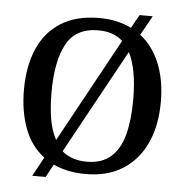

<svg xmlns="http://www.w3.org/2000/svg" viewBox="-55 -808 867 901"><g transform="rotate(5 378.5 -357.5)"><path d="M179 -50Q117 -96 86.5 -176Q56 -256 56 -359Q56 -470 91.5 -552Q127 -634 199 -679.5Q271 -725 380 -725Q423 -725 461 -716.5Q499 -708 531 -692L566 -755H628L577 -663Q637 -617 669 -538.5Q701 -460 701 -358Q701 -247 663.5 -164.5Q626 -82 554 -36Q482 10 379 10Q334 10 296 2Q258 -6 226 -21L193 40H130ZM379 -48Q449 -48 491.5 -85Q534 -122 552.5 -191Q571 -260 571 -358Q571 -428 561 -483.5Q551 -539 531 -578L262 -87Q307 -48 379 -48ZM495 -627Q474 -647 445 -657Q416 -667 380 -667Q274 -667 230 -586Q186 -505 186 -358Q186 -287 195.5 -232Q205 -177 227 -137Z"/></g></svg>

Font: Noto Rashi Hebrew Medium
Style: Regular
Weight: 500
Version: Version 1.006